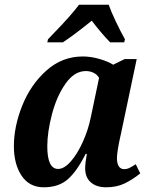

<svg xmlns="http://www.w3.org/2000/svg" viewBox="-20 -786 649 816"><path d="M39 -165Q39 -248 74.5 -337Q110 -426 177 -486Q244 -546 332 -546Q366 -546 402.5 -535.5Q439 -525 461 -511L510 -535H561L495 -222Q477 -143 477 -114Q477 -91 485 -79Q493 -67 508 -67Q519 -67 528.5 -71.5Q538 -76 557 -88L576 -49Q544 -23 510 -6.5Q476 10 431 10Q390 10 366 -11Q342 -32 342 -70Q342 -92 349 -132H344Q307 -58 268 -24Q229 10 166 10Q105 10 72 -39Q39 -88 39 -165ZM366 -288 401 -455Q393 -469 378 -476.5Q363 -484 345 -484Q296 -484 258.5 -430.5Q221 -377 201 -301Q181 -225 181 -164Q181 -68 227 -68Q253 -68 281 -100Q309 -132 332 -183Q355 -234 366 -288ZM184 -619 202 -638Q281 -719 316 -766H442Q452 -737 472.5 -694Q493 -651 511 -619L508 -606H448Q406 -650 370 -698Q289 -633 247 -606H181Z"/></svg>

Font: Noto Serif Narrow
Style: Bold Italic
Weight: 700
Width: 4
Italic angle: -12°
Designer: Monotype Design Team
Foundry: Monotype Imaging Inc.
Version: Version 1.001